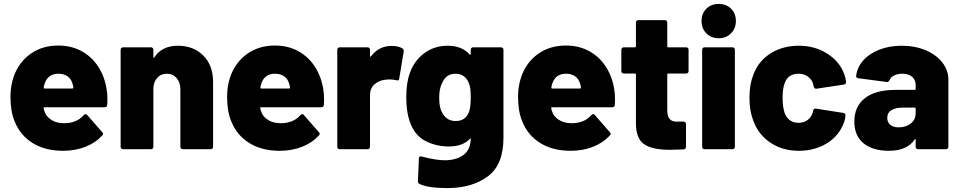

<svg xmlns="http://www.w3.org/2000/svg" viewBox="-20 -757 4871 974"><path d="M521 -304Q525 -283 525 -251Q525 -239 524 -225Q523 -213 511 -213H206Q204 -213 202.5 -212Q201 -211 201 -209Q201 -209 201 -208Q203 -197 211 -179Q223 -158 247 -145Q271 -132 306 -132Q369 -132 405 -173Q409 -178 414 -178Q419 -178 422 -174L499 -86Q503 -83 503 -78Q503 -74 499 -70Q464 -32 412.5 -12Q361 8 300 8Q209 8 145.5 -31.5Q82 -71 54 -142Q33 -192 33 -267Q33 -319 49 -367Q75 -441 134.5 -483.5Q194 -526 276 -526Q342 -526 394 -497.5Q446 -469 478.5 -418.5Q511 -368 521 -304ZM276 -383Q224 -383 207 -334Q203 -323 202 -313Q202 -312 202 -311Q202 -308 206 -308H348Q352 -308 352 -312Q352 -320 348 -332Q341 -357 322.5 -370Q304 -383 276 -383Z M883 -525Q961 -525 1011 -475.5Q1061 -426 1061 -341V-12Q1061 -7 1057.5 -3.5Q1054 0 1049 0H907Q902 0 898.5 -3.5Q895 -7 895 -12V-305Q895 -339 876 -361Q857 -383 827 -383Q796 -383 777 -361.5Q758 -340 758 -305V-12Q758 -7 754.5 -3.5Q751 0 746 0H604Q599 0 595.5 -3.5Q592 -7 592 -12V-505Q592 -510 595.5 -513.5Q599 -517 604 -517H746Q751 -517 754.5 -513.5Q758 -510 758 -505V-468Q758 -464 759 -463.5Q760 -463 760 -463Q761 -463 763 -466Q801 -525 883 -525Z M1620 -304Q1624 -283 1624 -251Q1624 -239 1623 -225Q1622 -213 1610 -213H1305Q1303 -213 1301.5 -212Q1300 -211 1300 -209Q1300 -209 1300 -208Q1302 -197 1310 -179Q1322 -158 1346 -145Q1370 -132 1405 -132Q1468 -132 1504 -173Q1508 -178 1513 -178Q1518 -178 1521 -174L1598 -86Q1602 -83 1602 -78Q1602 -74 1598 -70Q1563 -32 1511.5 -12Q1460 8 1399 8Q1308 8 1244.5 -31.5Q1181 -71 1153 -142Q1132 -192 1132 -267Q1132 -319 1148 -367Q1174 -441 1233.5 -483.5Q1293 -526 1375 -526Q1441 -526 1493 -497.5Q1545 -469 1577.5 -418.5Q1610 -368 1620 -304ZM1375 -383Q1323 -383 1306 -334Q1302 -323 1301 -313Q1301 -312 1301 -311Q1301 -308 1305 -308H1447Q1451 -308 1451 -312Q1451 -320 1447 -332Q1440 -357 1421.5 -370Q1403 -383 1375 -383Z M1966 -524Q2002 -524 2022 -511Q2028 -507 2028 -500Q2028 -498 2028 -496L2005 -357Q2004 -349 1998 -349Q1995 -349 1991 -350Q1973 -354 1957 -354Q1940 -354 1931 -352Q1900 -348 1878.5 -328Q1857 -308 1857 -275V-12Q1857 -7 1853.5 -3.5Q1850 0 1845 0H1703Q1698 0 1694.5 -3.5Q1691 -7 1691 -12V-505Q1691 -510 1694.5 -513.5Q1698 -517 1703 -517H1845Q1850 -517 1853.5 -513.5Q1857 -510 1857 -505V-473Q1857 -470 1858.5 -469.5Q1860 -469 1860 -469Q1861 -469 1862 -471Q1902 -524 1966 -524Z M2368 -505Q2368 -510 2371.5 -513.5Q2375 -517 2380 -517H2522Q2527 -517 2530.5 -513.5Q2534 -510 2534 -505V-58Q2534 79 2455 137.5Q2376 196 2255 197Q2251 197 2246 197Q2154 197 2110 177Q2101 173 2100 164L2105 47Q2105 40 2108 38Q2111 36 2114 36Q2116 36 2119 37Q2191 56 2237 56Q2241 56 2245 56Q2302 53 2335 26Q2368 -1 2368 -57L2361 -50Q2325 -14 2257 -14Q2191 -14 2136 -43Q2081 -72 2057 -145Q2041 -193 2041 -263Q2041 -340 2060 -389Q2083 -451 2133.5 -488Q2184 -525 2251 -525Q2323 -525 2362 -481Q2364 -479 2365 -479Q2366 -479 2367 -479.5Q2368 -480 2368 -483ZM2359 -189Q2368 -212 2368 -264Q2368 -291 2366 -306.5Q2364 -322 2358 -336Q2350 -358 2332.5 -370.5Q2315 -383 2290 -383Q2243 -383 2223 -336Q2208 -308 2208 -262Q2208 -213 2221 -190Q2230 -169 2248 -156Q2266 -143 2291 -143Q2342 -143 2359 -189Z M3096 -304Q3100 -283 3100 -251Q3100 -239 3099 -225Q3098 -213 3086 -213H2781Q2779 -213 2777.5 -212Q2776 -211 2776 -209Q2776 -209 2776 -208Q2778 -197 2786 -179Q2798 -158 2822 -145Q2846 -132 2881 -132Q2944 -132 2980 -173Q2984 -178 2989 -178Q2994 -178 2997 -174L3074 -86Q3078 -83 3078 -78Q3078 -74 3074 -70Q3039 -32 2987.5 -12Q2936 8 2875 8Q2784 8 2720.5 -31.5Q2657 -71 2629 -142Q2608 -192 2608 -267Q2608 -319 2624 -367Q2650 -441 2709.5 -483.5Q2769 -526 2851 -526Q2917 -526 2969 -497.5Q3021 -469 3053.5 -418.5Q3086 -368 3096 -304ZM2851 -383Q2799 -383 2782 -334Q2778 -323 2777 -313Q2777 -312 2777 -311Q2777 -308 2781 -308H2923Q2927 -308 2927 -312Q2927 -320 2923 -332Q2916 -357 2897.5 -370Q2879 -383 2851 -383Z M3473 -396Q3473 -391 3469.5 -387.5Q3466 -384 3461 -384H3370Q3365 -384 3365 -379V-197Q3365 -140 3411 -140H3448Q3453 -140 3456.5 -136.5Q3460 -133 3460 -128V-12Q3460 -1 3448 1Q3400 3 3378 3Q3291 3 3249 -24.5Q3207 -52 3206 -129V-379Q3206 -384 3201 -384H3144Q3139 -384 3135.5 -387.5Q3132 -391 3132 -396V-505Q3132 -510 3135.5 -513.5Q3139 -517 3144 -517H3201Q3206 -517 3206 -522V-643Q3206 -648 3209.5 -651.5Q3213 -655 3218 -655H3353Q3358 -655 3361.5 -651.5Q3365 -648 3365 -643V-522Q3365 -517 3370 -517H3461Q3466 -517 3469.5 -513.5Q3473 -510 3473 -505Z M3626 -563Q3588 -563 3563.5 -587.5Q3539 -612 3539 -650Q3539 -689 3563.5 -713Q3588 -737 3626 -737Q3664 -737 3688.5 -713Q3713 -689 3713 -650Q3713 -613 3688.5 -588Q3664 -563 3626 -563ZM3554 0Q3549 0 3545.5 -3.5Q3542 -7 3542 -12V-505Q3542 -510 3545.5 -513.5Q3549 -517 3554 -517H3696Q3701 -517 3704.5 -513.5Q3708 -510 3708 -505V-12Q3708 -7 3704.5 -3.5Q3701 0 3696 0Z M4032 8Q3950 8 3888.5 -33Q3827 -74 3801 -146Q3782 -194 3782 -261Q3782 -328 3801 -376Q3826 -446 3888 -485.5Q3950 -525 4032 -525Q4115 -525 4178 -484Q4241 -443 4263 -380Q4270 -362 4272 -341Q4272 -330 4261 -328L4122 -307H4120Q4111 -307 4108 -317L4106 -326Q4104 -334 4102 -340Q4093 -359 4074.5 -371Q4056 -383 4031 -383Q3978 -383 3961 -336Q3950 -308 3950 -260Q3950 -217 3960 -185Q3979 -134 4031 -134Q4057 -134 4076 -147.5Q4095 -161 4103 -186Q4104 -188 4104 -192Q4105 -193 4105 -196Q4108 -206 4116 -206Q4117 -206 4119 -206L4259 -184Q4269 -182 4269 -173Q4269 -158 4263 -140Q4239 -70 4176.5 -31Q4114 8 4032 8Z M4554 -525Q4621 -525 4675 -502.5Q4729 -480 4760 -440.5Q4791 -401 4791 -353V-12Q4791 -7 4787.5 -3.5Q4784 0 4779 0H4637Q4632 0 4628.5 -3.5Q4625 -7 4625 -12V-47Q4625 -51 4624 -51.5Q4623 -52 4623 -52Q4621 -52 4619 -48Q4581 8 4489 8Q4409 8 4361.5 -29.5Q4314 -67 4314 -140Q4314 -217 4367.5 -259Q4421 -301 4523 -301H4620Q4625 -301 4625 -306V-325Q4625 -352 4607 -367.5Q4589 -383 4557 -383Q4533 -383 4515.5 -374Q4498 -365 4493 -351Q4488 -341 4480 -341Q4480 -341 4479 -341L4335 -360Q4323 -362 4323 -369Q4327 -413 4357.5 -448.5Q4388 -484 4439.5 -504.5Q4491 -525 4554 -525ZM4538 -111Q4576 -111 4600.5 -130.5Q4625 -150 4625 -182V-206Q4625 -211 4620 -211H4560Q4522 -211 4501.5 -198Q4481 -185 4481 -159Q4481 -137 4496 -124Q4511 -111 4538 -111Z"/></svg>

Font: LinhAnh ExtBd
Style: Regular
Weight: 800
Designer: Jeremy Tribby
Foundry: Tribby Type
Version: Version 1.408